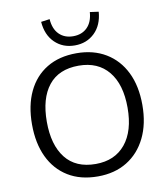

<svg xmlns="http://www.w3.org/2000/svg" viewBox="-99 -1018 971 1110"><g transform="rotate(-10 386.0 -463.0)"><path d="M62 0ZM386 9Q284 9 211.5 -35.5Q139 -80 100.5 -161Q62 -242 62 -353Q62 -464 100.5 -545Q139 -626 211.5 -670Q284 -714 386 -714Q485 -714 558 -670Q631 -626 670.5 -545.5Q710 -465 710 -354Q710 -243 670 -161.5Q630 -80 557.5 -35.5Q485 9 386 9ZM386 -64Q498 -64 560.5 -140Q623 -216 623 -353Q623 -490 561 -565.5Q499 -641 386 -641Q269 -641 209 -565.5Q149 -490 149 -353Q149 -217 209 -140.5Q269 -64 386 -64ZM386 -760Q316 -760 269.5 -805Q223 -850 217 -928L268 -935Q272 -877 303.5 -845.5Q335 -814 386 -814Q437 -814 468.5 -845.5Q500 -877 504 -935L555 -928Q549 -850 502.5 -805Q456 -760 386 -760Z"/></g></svg>

Font: Winston
Style: Regular
Weight: 400
Designer: Original fonts by Vernon Adams / Changes by Cristiano Sobral
Foundry: Original fonts by Vernon Adams / Changes by Cristiano Sobral
Version: Version 2.503;July 17, 2020;FontCreator 13.0.0.2655 64-bit